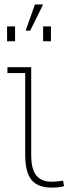

<svg xmlns="http://www.w3.org/2000/svg" viewBox="-20 -829 330 859"><path d="M211.4 10.3Q149.9 10.3 121.3 -23.7Q92.8 -57.6 92.8 -136.2V-502H13.2V-528.3H119.6V-136.2Q119.6 -70.3 143.1 -43.2Q166.5 -16.1 210 -16.1Q223.1 -16.1 233.4 -17.1Q243.7 -18.1 262.2 -20.5L266.6 3.9Q244.6 10.3 211.4 10.3ZM94.7 -691.9 136.2 -809.1H172.9L115.2 -691.9ZM11.7 -644.5V-710.9H47.4V-644.5ZM172.9 -644.5V-710.9H208V-644.5Z"/></svg>

Font: Roboto Slab Thin
Style: Regular
Weight: 100
Designer: Google
Version: Version 2.000; ttfautohint (v1.8.1.43-b0c9)